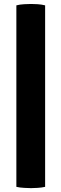

<svg xmlns="http://www.w3.org/2000/svg" viewBox="-20 -800 310 968"><path d="M62.5 -773Q79.5 -777.5 102 -778.8Q124.5 -780 136.5 -780Q150.5 -780 170 -778.8Q189.5 -777.5 207.5 -773V142Q189.5 146 170 147.2Q150.5 148.5 136.5 148.5Q124.5 148.5 102 147.2Q79.5 146 62.5 142Z"/></svg>

Font: Signika SC
Style: Bold
Weight: 700
Designer: Anna Giedryś
Foundry: Anna Giedryś
Version: Version 2.000; ttfautohint (v1.8.3) -l 8 -r 50 -G 200 -x 9 -